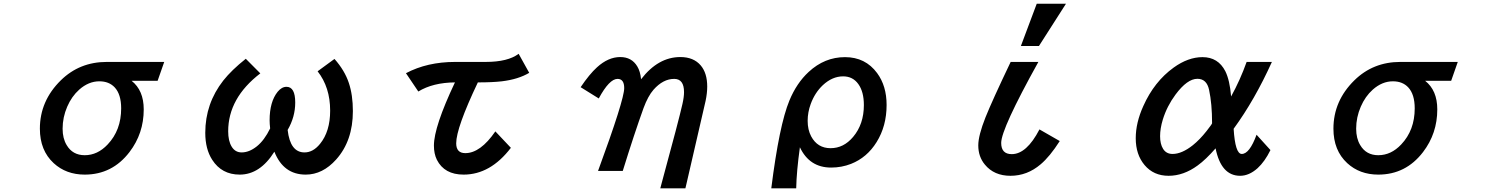

<svg xmlns="http://www.w3.org/2000/svg" viewBox="-20 -900 8040 1039"><path d="M868.7 -564.9 833 -462.9H691.9Q757.8 -411.1 757.8 -308.1Q757.8 -177.7 680.7 -77.1Q587.4 44.9 438.5 44.9Q337.9 44.9 270.5 -17.1Q195.8 -85.9 195.8 -203.6Q195.8 -354 309.1 -465.3Q410.6 -564.9 557.6 -564.9ZM517.6 -460Q459.5 -460 408.7 -415Q367.7 -378.4 343.8 -322.8Q318.8 -265.1 318.8 -203.6Q318.8 -150.9 340.8 -114.7Q373 -60.1 438.5 -60.1Q507.8 -60.1 562.5 -118.2Q635.7 -195.3 635.7 -313.5Q635.7 -389.6 600.6 -427.2Q569.8 -460 517.6 -460Z M1790 -581.1Q1845.2 -519 1867.7 -451.2Q1889.6 -386.2 1889.6 -298.8Q1889.6 -138.2 1799.3 -37.1Q1726.1 44.9 1634.3 44.9Q1513.7 44.9 1464.8 -79.1Q1387.2 44.9 1277.3 44.9Q1179.7 44.9 1128.4 -35.2Q1090.8 -93.3 1090.8 -181.2Q1090.8 -339.8 1188.5 -464.4Q1232.9 -520.5 1310.1 -582L1388.7 -502.9Q1214.8 -369.6 1214.8 -189.5Q1214.8 -137.7 1233.4 -106.9Q1252.4 -75.2 1287.6 -75.2Q1328.6 -75.2 1369.6 -107.9Q1410.6 -140.6 1441.9 -205.1Q1439 -230 1439 -249Q1439 -349.1 1482.4 -403.3Q1504.4 -430.2 1530.3 -430.2Q1577.6 -430.2 1577.6 -345.2Q1577.6 -267.1 1536.6 -196.8Q1550.3 -75.2 1627.9 -75.2Q1674.3 -75.2 1711.9 -121.6Q1766.6 -188.5 1766.6 -301.3Q1766.6 -427.7 1698.7 -514.2Z M2176.8 -503.9Q2292 -564.9 2442.9 -564.9H2607.9Q2728.5 -564.9 2786.6 -608.9L2843.8 -505.9Q2784.7 -470.7 2695.8 -460Q2645.5 -454.1 2565.9 -454.1Q2448.7 -208 2448.7 -124.5Q2448.7 -71.3 2498 -71.3Q2579.6 -71.3 2660.6 -189L2744.6 -100.1Q2633.8 44.9 2488.8 44.9Q2384.8 44.9 2344.2 -35.2Q2328.1 -67.9 2328.1 -112.3Q2328.1 -213.4 2441.9 -454.1Q2322.8 -453.1 2243.7 -404.8Z M3216.3 24.9Q3357.9 -360.4 3357.9 -423.3Q3357.9 -473.1 3321.8 -473.1Q3277.3 -473.1 3220.2 -367.2L3122.1 -428.2Q3169.9 -499 3210.4 -535.6Q3271.5 -591.3 3336.4 -591.3Q3398.4 -591.3 3428.7 -540.5Q3444.8 -514.2 3449.2 -471.2Q3541.5 -591.3 3661.6 -591.3Q3733.4 -591.3 3772 -545.9Q3807.1 -504.4 3807.1 -431.6Q3807.1 -396 3798.3 -354Q3796.4 -346.7 3720.2 -15.6L3695.3 92.3L3689 119.1H3553.2L3560.5 91.3Q3654.3 -253.4 3672.9 -336.9Q3681.6 -375 3681.6 -401.4Q3681.6 -473.1 3628.4 -473.1Q3568.4 -473.1 3516.6 -414.6Q3486.3 -379.9 3462.4 -314.9Q3411.6 -173.8 3350.1 24.9Z M4153.8 119.1Q4196.8 -223.6 4252 -356.4Q4291 -450.7 4356 -510.7Q4442.4 -590.8 4552.7 -590.8Q4663.1 -590.8 4726.6 -504.4Q4777.8 -435.1 4777.8 -332Q4777.8 -217.8 4723.6 -130.9Q4671.9 -47.4 4585.4 -13.2Q4534.2 6.8 4477.5 6.8Q4360.4 6.8 4308.6 -103Q4290.5 27.3 4288.6 119.1ZM4542.5 -486.8Q4483.9 -486.8 4432.6 -439Q4389.6 -398.4 4367.2 -337.4Q4350.6 -292.5 4350.6 -246.1Q4350.6 -197.8 4369.6 -162.1Q4403.8 -98.1 4474.6 -98.1Q4545.4 -98.1 4596.7 -159.2Q4654.8 -228 4654.8 -331.5Q4654.8 -403.3 4625 -444.8Q4595.2 -486.8 4542.5 -486.8Z M5504.4 -650.9 5590.3 -879.9H5748.5L5602.1 -650.9ZM5605 -199.7 5714.8 -136.7Q5661.1 -52.7 5611.3 -10.7Q5538.6 51.3 5448.2 51.3Q5359.4 51.3 5309.6 -9.3Q5273.9 -52.2 5273.9 -113.3Q5273.9 -166.5 5313 -265.1Q5349.6 -356.4 5449.2 -564.9H5599.1Q5397.9 -202.6 5397.9 -126.5Q5397.9 -65.9 5455.1 -65.9Q5535.6 -65.9 5605 -199.7Z M6855 -87.9Q6824.7 -25.9 6785.2 10.3Q6739.3 51.3 6690.9 51.3Q6587.9 51.3 6558.1 -97.2Q6505.4 -36.6 6460.9 -4.4Q6384.8 51.3 6303.7 51.3Q6222.7 51.3 6173.8 -6.8Q6126 -63.5 6126 -151.9Q6126 -235.8 6167 -326.2Q6226.1 -458.5 6331.1 -534.2Q6409.7 -590.8 6487.3 -590.8Q6571.8 -590.8 6610.8 -514.6Q6634.8 -466.3 6642.1 -377.9Q6690.9 -466.3 6726.1 -564.9H6862.8Q6770 -359.4 6655.8 -203.1Q6664.1 -66.9 6699.7 -66.9Q6741.7 -66.9 6779.8 -170.9ZM6539.1 -232.9Q6539.1 -338.4 6522.9 -413.6Q6510.3 -473.6 6459.5 -473.6Q6404.8 -473.6 6341.3 -388.2Q6294.9 -325.7 6272.5 -252.9Q6257.8 -204.6 6257.8 -163.1Q6257.8 -120.6 6273.9 -94.7Q6291 -66.9 6325.2 -66.9Q6375.5 -66.9 6435.1 -114.3Q6472.7 -144.5 6509.3 -190.9Q6539.1 -229 6539.1 -232.9Z M7868.7 -564.9 7833 -462.9H7691.9Q7757.8 -411.1 7757.8 -308.1Q7757.8 -177.7 7680.7 -77.1Q7587.4 44.9 7438.5 44.9Q7337.9 44.9 7270.5 -17.1Q7195.8 -85.9 7195.8 -203.6Q7195.8 -354 7309.1 -465.3Q7410.6 -564.9 7557.6 -564.9ZM7517.6 -460Q7459.5 -460 7408.7 -415Q7367.7 -378.4 7343.8 -322.8Q7318.8 -265.1 7318.8 -203.6Q7318.8 -150.9 7340.8 -114.7Q7373 -60.1 7438.5 -60.1Q7507.8 -60.1 7562.5 -118.2Q7635.7 -195.3 7635.7 -313.5Q7635.7 -389.6 7600.6 -427.2Q7569.8 -460 7517.6 -460Z"/></svg>

Font: FORM UDPGothic
Style: Bold
Weight: 700
Foundry: Pronama LLC
Version: Version 1.051